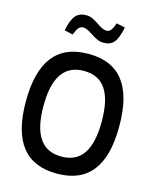

<svg xmlns="http://www.w3.org/2000/svg" viewBox="-130 -970 859 1066"><g transform="rotate(15 300.0 -437.0)"><path d="M300 9C121 9 31 -103 31 -334C31 -567 121 -679 300 -679C479 -679 568 -567 568 -334C568 -103 479 9 300 9ZM132 -335C132 -171 187 -89 300 -89C413 -89 467 -170 467 -335C467 -500 413 -581 300 -581C187 -581 132 -499 132 -335ZM137 -771 186 -760C202 -801 213 -813 234 -813C271 -813 310 -760 361 -760C416 -760 438 -788 456 -872L406 -883C392 -842 380 -829 361 -829C322 -829 284 -883 234 -883C180 -883 155 -857 137 -771Z"/></g></svg>

Font: LT Wave Mono Medium
Style: Regular
Weight: 500
Designer: Daniel Lyons
Version: Version 2.5 (Glyphs App)